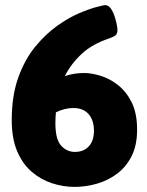

<svg xmlns="http://www.w3.org/2000/svg" viewBox="-20 -724 575 752"><path d="M272 8Q228 8 184.5 -6Q141 -20 105 -50.5Q69 -81 47.5 -131Q26 -181 26 -253Q26 -349 51.5 -420Q77 -491 117.5 -540.5Q158 -590 203.5 -622.5Q249 -655 290.5 -672.5Q332 -690 360 -697Q388 -704 391 -704Q404 -704 413 -692Q422 -680 428 -662.5Q434 -645 437 -629.5Q440 -614 440 -606Q440 -596 435.5 -589Q431 -582 409 -574Q342 -552 300 -513Q258 -474 234 -426Q255 -433 273.5 -435.5Q292 -438 310 -438Q339 -438 374.5 -427Q410 -416 442.5 -390.5Q475 -365 496 -322.5Q517 -280 517 -216Q517 -155 495.5 -112.5Q474 -70 438.5 -43.5Q403 -17 359.5 -4.5Q316 8 272 8ZM197 -241Q197 -178 219.5 -153.5Q242 -129 273 -129Q308 -129 328 -151Q348 -173 348 -212Q348 -253 327 -277Q306 -301 267 -301Q250 -301 232.5 -296.5Q215 -292 199 -284Q197 -263 197 -241Z"/></svg>

Font: Asap Black
Style: Regular
Weight: 900
Designer: Pablo Cosgaya
Foundry: Omnibus-Type
Version: Version 3.001; ttfautohint (v1.8.4.7-5d5b)